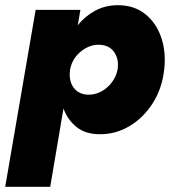

<svg xmlns="http://www.w3.org/2000/svg" viewBox="-35 -498 667 738"><path d="M158 220H-15L102 -460H274L264 -401Q292 -436 331 -457Q370 -478 419 -478Q480 -478 522.5 -444.5Q565 -411 584.5 -354.5Q604 -298 596 -230Q588 -158 552.5 -102Q517 -46 464 -14Q411 18 350 18Q294 18 259.5 -9.5Q225 -37 209 -81ZM417 -231Q423 -270 404 -297.5Q385 -325 346 -326Q310 -327 277 -301Q244 -275 235 -234L234 -227Q229 -188 247.5 -162Q266 -136 302 -134Q329 -133 353.5 -146Q378 -159 395 -181.5Q412 -204 417 -231Z"/></svg>

Font: Jost* Heavy
Style: Italic
Weight: 800
Italic angle: -10°
Version: Version 3.7